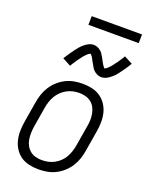

<svg xmlns="http://www.w3.org/2000/svg" viewBox="-166 -985 832 1076"><g transform="rotate(20 250.0 -446.5)"><path d="M201 8Q173 8 145.5 2Q118 -4 96 -19Q74 -34 59.5 -56.5Q45 -79 38.5 -105.5Q32 -132 32.5 -160.5Q33 -189 38 -218L58 -338Q62 -363 70 -387.5Q78 -412 92.5 -435Q107 -458 127.5 -476.5Q148 -495 172 -507Q196 -519 221.5 -523.5Q247 -528 272 -528Q300 -528 327.5 -522Q355 -516 377 -501Q399 -486 414 -463.5Q429 -441 435.5 -414.5Q442 -388 441.5 -359.5Q441 -331 436 -302L416 -182Q412 -157 404 -132.5Q396 -108 381.5 -85Q367 -62 346.5 -43.5Q326 -25 302 -13Q278 -1 252 3.5Q226 8 201 8ZM201 -47Q220 -47 239 -51Q258 -55 275.5 -64.5Q293 -74 307.5 -88Q322 -102 331.5 -119Q341 -136 347 -154.5Q353 -173 356 -191L376 -311Q380 -331 380.5 -350.5Q381 -370 377.5 -388.5Q374 -407 365.5 -423.5Q357 -440 342.5 -451.5Q328 -463 309.5 -468Q291 -473 272 -473Q253 -473 234.5 -469Q216 -465 198.5 -455.5Q181 -446 166.5 -432Q152 -418 142 -401Q132 -384 126 -365.5Q120 -347 117 -329L97 -209Q94 -189 93.5 -169.5Q93 -150 96 -131.5Q99 -113 108 -96.5Q117 -80 131 -68.5Q145 -57 163.5 -52Q182 -47 201 -47ZM356 -598Q351 -598 346 -598.5Q341 -599 336.5 -601Q332 -603 327.5 -605Q323 -607 319 -610Q315 -613 311.5 -616Q308 -619 305 -622.5Q302 -626 299.5 -630Q297 -634 294.5 -638.5Q292 -643 289.5 -647Q287 -651 285 -655Q283 -659 280.5 -663Q278 -667 275.5 -672Q273 -677 270.5 -681.5Q268 -686 265.5 -689.5Q263 -693 259.5 -696.5Q256 -700 256 -702Q256 -701 251 -699Q246 -697 243 -694.5Q240 -692 236 -688Q232 -684 230 -682Q228 -680 226 -678Q224 -676 222 -673.5Q220 -671 217.5 -668Q215 -665 213 -662Q211 -659 208.5 -656Q206 -653 203.5 -649.5Q201 -646 198 -642Q195 -638 192.5 -634Q190 -630 187.5 -626Q185 -622 181.5 -617.5Q178 -613 175.5 -608Q173 -603 170 -598L120 -625Q131 -643 141.5 -658Q152 -673 161 -685.5Q170 -698 178.5 -708Q187 -718 199.5 -729Q212 -740 226.5 -747Q241 -754 256 -754Q261 -754 265.5 -753Q270 -752 275 -750.5Q280 -749 284 -746.5Q288 -744 292 -741.5Q296 -739 299.5 -735.5Q303 -732 306 -729Q309 -726 311.5 -721.5Q314 -717 316.5 -713Q319 -709 321.5 -705Q324 -701 326 -697Q328 -693 330.5 -688.5Q333 -684 335.5 -679.5Q338 -675 340.5 -670.5Q343 -666 345.5 -662.5Q348 -659 351.5 -655Q355 -651 355 -649Q355 -650 360 -652Q365 -654 368 -656.5Q371 -659 375 -663Q379 -667 381 -669Q383 -671 385.5 -673.5Q388 -676 389.5 -678.5Q391 -681 393.5 -683.5Q396 -686 398 -689Q400 -692 402.5 -695.5Q405 -699 408 -702.5Q411 -706 413.5 -709.5Q416 -713 418.5 -717Q421 -721 424 -725.5Q427 -730 430 -734.5Q433 -739 436 -743.5Q439 -748 441 -753L491 -727Q480 -708 469.5 -693Q459 -678 450 -665.5Q441 -653 433 -643.5Q425 -634 412 -623Q399 -612 385 -605Q371 -598 356 -598ZM188 -849 189 -901H489L488 -849Z"/></g></svg>

Font: Iosevka Term Curly Light
Style: Italic
Weight: 300
Italic angle: -9°
Designer: Belleve Invis
Foundry: Belleve Invis
Version: Version 32.3.0